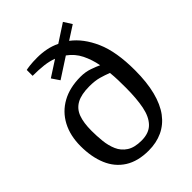

<svg xmlns="http://www.w3.org/2000/svg" viewBox="-214 -819 925 925"><g transform="rotate(-45 248.5 -356.5)"><path d="M242.3 9.3Q169.1 9.3 120.5 -21.5Q72 -52.3 48.5 -108.3Q25 -164.3 25 -237.9Q25 -309.6 53.3 -363Q81.6 -416.4 134.5 -445.7Q187.3 -475 261.4 -475Q294.7 -475 322.8 -465Q350.9 -455.1 367.5 -447.2Q358.8 -493.3 339.5 -532.3Q320.2 -571.3 283.9 -597.4L181.3 -530.8L154.5 -570.3L235.9 -622.9Q209.8 -633.2 176.4 -637.2Q143 -641.1 101.3 -641.1V-681.1Q107.7 -682.9 127.7 -685.4Q147.8 -687.9 179.8 -687.9Q210.1 -687.9 240.1 -682Q270.1 -676.1 297.6 -662.6L388.3 -721.7L414.4 -680.7L344.8 -635.9Q400.3 -594.5 434.8 -516.3Q469.3 -438 469.3 -311.3Q469.3 -230.2 453.9 -169.6Q438.4 -108.9 409 -69.4Q379.5 -29.9 337.2 -10.3Q295 9.3 242.3 9.3ZM251.9 -49.2Q302.9 -49.2 330.4 -77.4Q357.9 -105.5 368.3 -157.8Q378.6 -210.2 378.6 -283.8Q378.6 -310.3 378 -335.3Q377.3 -360.2 374.6 -387.5Q350.5 -397.1 323.6 -404.7Q296.6 -412.3 258.9 -412.3Q203.7 -412.3 172 -394.9Q140.4 -377.5 127.5 -342.5Q114.6 -307.6 114.6 -252.7Q114.6 -218 118.3 -182.1Q122 -146.1 135.1 -115.9Q148.2 -85.7 176.1 -67.5Q204.1 -49.2 251.9 -49.2Z"/></g></svg>

Font: Faustina Light
Style: Regular
Weight: 300
Designer: Alfonso Garcia
Foundry: http://www.omnibus-type.com
Version: Version 1.200